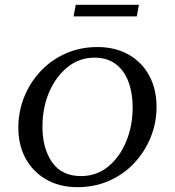

<svg xmlns="http://www.w3.org/2000/svg" viewBox="-20 -766 726 796"><path d="M301 10Q228 10 172.5 -21.5Q117 -53 86.5 -108.5Q56 -164 56 -237Q56 -304 80.5 -364.5Q105 -425 149 -471.5Q193 -518 253 -544.5Q313 -571 384 -571Q458 -571 513.5 -539.5Q569 -508 599 -452Q629 -396 629 -323Q629 -257 605 -197.5Q581 -138 537.5 -91Q494 -44 433.5 -17Q373 10 301 10ZM316 -36Q380 -36 428 -75Q476 -114 503 -179Q530 -244 530 -321Q530 -380 512.5 -427Q495 -474 459.5 -500.5Q424 -527 372 -527Q309 -527 260.5 -488Q212 -449 184 -384.5Q156 -320 156 -241Q156 -151 196 -93.5Q236 -36 316 -36ZM285 -698 294 -746H556L547 -698Z"/></svg>

Font: Spectral SC Medium
Style: Italic
Weight: 500
Italic angle: -10°
Designer: Jean-Baptiste Levee
Foundry: Production Type
Version: Version 2.001